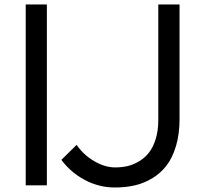

<svg xmlns="http://www.w3.org/2000/svg" viewBox="-20 -830 909 860"><path d="M189.9 -810.1V0H95.2V-810.1ZM784.2 -810.1V-296.9Q784.2 -230 768.6 -177Q752.9 -124 726.6 -89.4Q700.2 -54.7 662.8 -32Q625.5 -9.3 584.2 0.2Q543 9.8 495.1 9.8Q423.8 9.8 360.8 -23.4Q297.9 -56.6 254.9 -113.8L323.2 -181.2Q353.5 -136.7 401.6 -108.4Q449.7 -80.1 496.1 -80.1Q525.9 -80.1 552.5 -86.4Q579.1 -92.8 604.5 -108.4Q629.9 -124 648.2 -147.7Q666.5 -171.4 677.7 -208.3Q689 -245.1 689 -292V-810.1Z"/></svg>

Font: Sinkin Sans 400 Regular
Style: Regular
Weight: 400
Designer: Keith Bates
Foundry: K-Type
Version: Sinkin Sans (version 1.0)  by Keith Bates   •   © 2014   www